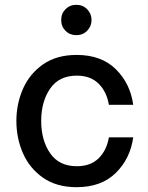

<svg xmlns="http://www.w3.org/2000/svg" viewBox="-20 -769 615 797"><path d="M48 -267Q48 -338 75.5 -400.5Q103 -463 159 -502Q215 -541 298 -541Q401 -541 461 -481.5Q521 -422 533 -334H432Q423 -388 389.5 -421.5Q356 -455 299 -455Q225 -455 188 -401Q151 -347 151 -267Q151 -187 188 -133Q225 -79 299 -79Q356 -79 389.5 -112Q423 -145 432 -199H533Q521 -111 461 -51.5Q401 8 298 8Q215 8 159 -31Q103 -70 75.5 -132.5Q48 -195 48 -267ZM234 -686Q234 -713 252 -731Q270 -749 297 -749Q324 -749 342 -730.5Q360 -712 360 -686Q360 -660 342 -641.5Q324 -623 297 -623Q270 -623 252 -641Q234 -659 234 -686Z"/></svg>

Font: Be Vietnam Medium
Style: Regular
Weight: 500
Designer: Gabriel Lam
Foundry: TypeRant
Version: Version 4.000